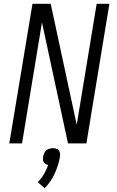

<svg xmlns="http://www.w3.org/2000/svg" viewBox="-20 -755 616 1011"><path d="M29 0H96L201 -637L338 0H435L556 -735H489L384 -98L247 -735H151ZM215 236Q249 201 268.5 158Q288 115 296 70Q298 58 294.5 46.5Q291 35 281 30Q271 25 259 25Q247 25 234.5 30Q222 35 215.5 46.5Q209 58 207 70Q205 80 207 90Q209 100 216.5 106Q224 112 234 114Q225 138 211.5 161.5Q198 185 179 204Z"/></svg>

Font: Iosevka Sparkle Light
Style: Italic
Weight: 300
Italic angle: -9°
Designer: Belleve Invis
Foundry: Belleve Invis
Version: Version 4.5.0; ttfautohint (v1.8.3)